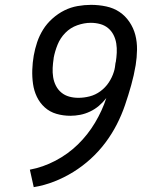

<svg xmlns="http://www.w3.org/2000/svg" viewBox="-20 -763 640 791"><path d="M119 8 103 -64Q157 -74 208.5 -101Q260 -128 301 -168Q342 -208 371.5 -257.5Q401 -307 418 -359Q404 -341 387.5 -327Q371 -313 351 -303.5Q331 -294 310.5 -290Q290 -286 270 -286Q240 -286 212.5 -294Q185 -302 164.5 -320.5Q144 -339 132 -364Q120 -389 116 -417.5Q112 -446 113 -475.5Q114 -505 119 -534Q124 -562 133 -589Q142 -616 157.5 -641Q173 -666 196 -686.5Q219 -707 245 -720Q271 -733 299.5 -738Q328 -743 355 -743Q387 -743 417.5 -736.5Q448 -730 472 -714Q496 -698 513 -673Q530 -648 537.5 -619Q545 -590 544.5 -558Q544 -526 539 -495Q532 -453 520.5 -412Q509 -371 495 -330Q481 -289 461 -250Q441 -211 414 -175Q387 -139 353.5 -108.5Q320 -78 282 -54.5Q244 -31 203 -15Q162 1 119 8ZM303 -360Q326 -360 349.5 -366Q373 -372 393.5 -387Q414 -402 428 -423Q442 -444 449 -467Q452 -476 453.5 -486Q455 -496 456 -505L457 -507Q460 -526 461 -545.5Q462 -565 459 -584Q456 -603 447.5 -619.5Q439 -636 425 -647.5Q411 -659 392.5 -664Q374 -669 354 -669Q327 -669 298.5 -659Q270 -649 249 -627.5Q228 -606 217 -578.5Q206 -551 201 -524V-522Q198 -503 197 -483.5Q196 -464 199 -445Q202 -426 210.5 -409.5Q219 -393 233 -381.5Q247 -370 265 -365Q283 -360 303 -360Z"/></svg>

Font: Iosevka HT Extended
Style: Italic
Weight: 400
Width: 7
Italic angle: -9°
Monospace: yes
Designer: Belleve Invis
Foundry: Belleve Invis
Version: Version 32.3.0; ttfautohint (v1.8.4)